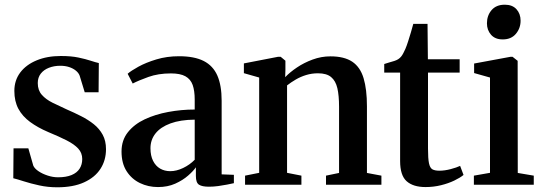

<svg xmlns="http://www.w3.org/2000/svg" viewBox="-20 -785 2306 816"><path d="M223.5 11Q183.5 11 147 3Q110.5 -5 81.8 -14.2Q53 -23.5 36.5 -27.5L37.5 -154.5H100.5L121.5 -81Q127 -68.5 143.8 -57.2Q160.5 -46 182.8 -38.8Q205 -31.5 226.5 -31.5Q261 -31.5 284 -41Q307 -50.5 318.2 -68Q329.5 -85.5 329.5 -109Q329.5 -135 312.5 -153.5Q295.5 -172 263 -188.5Q230.5 -205 184.5 -224Q140 -243 107.8 -266.8Q75.5 -290.5 58.2 -322.5Q41 -354.5 41 -398.5Q41 -443.5 66 -476.8Q91 -510 135.8 -528.5Q180.5 -547 238.5 -547Q282.5 -547 313.2 -540.5Q344 -534 365.2 -527Q386.5 -520 400 -517L399 -393H340L318.5 -463.5Q314 -475.5 302.2 -485Q290.5 -494.5 273.8 -500Q257 -505.5 236 -505.5Q210 -505.5 188 -497Q166 -488.5 153.2 -472Q140.5 -455.5 140.5 -432Q140.5 -401.5 157.8 -382Q175 -362.5 203.2 -348.5Q231.5 -334.5 263.5 -320Q295 -306.5 325 -291.2Q355 -276 378.8 -257Q402.5 -238 416.5 -212.2Q430.5 -186.5 430.5 -151Q430.5 -104 407 -67.5Q383.5 -31 337.2 -10Q291 11 223.5 11Z M651.5 10Q610 10 574.8 -7Q539.5 -24 518 -57.5Q496.5 -91 496.5 -141Q496.5 -189 523.5 -223Q550.5 -257 595.2 -278Q640 -299 695.2 -309.2Q750.5 -319.5 807.5 -319.5V-361.5Q807.5 -399.5 798.8 -424Q790 -448.5 768 -460.8Q746 -473 706.5 -473Q652.5 -473 610.8 -458Q569 -443 544 -430L522.5 -471.5Q536.5 -484 568.2 -501.5Q600 -519 644.5 -532.5Q689 -546 741 -546Q806 -546 845.8 -525.8Q885.5 -505.5 903.8 -463.8Q922 -422 922 -357V-44L974 -42V-6.5Q963 -4 945.2 -0.5Q927.5 3 907.2 5.8Q887 8.5 868 8.5Q839 8.5 825.8 0Q812.5 -8.5 812.5 -37V-74Q802 -58.5 779.5 -38.8Q757 -19 724.8 -4.5Q692.5 10 651.5 10ZM703.5 -57.5Q730 -57.5 758.2 -71Q786.5 -84.5 807.5 -106V-276.5Q746.5 -276 704.5 -260.5Q662.5 -245 641 -218Q619.5 -191 619.5 -155Q619.5 -123.5 630.5 -101.5Q641.5 -79.5 660.5 -68.5Q679.5 -57.5 703.5 -57.5Z M1081.5 -50.5V-455.5L1016.5 -474V-515.5L1161 -543.5H1173L1193 -527V-487.5L1192 -457Q1212 -478 1242 -498.2Q1272 -518.5 1308.8 -532Q1345.5 -545.5 1384.5 -545.5Q1443 -545.5 1477 -522.8Q1511 -500 1525.2 -452.8Q1539.5 -405.5 1539.5 -333V-50L1601 -38.5V0H1365.5V-38.5L1421 -50V-331.5Q1421 -379 1413.8 -410.2Q1406.5 -441.5 1387.2 -457.5Q1368 -473.5 1331.5 -473.5Q1305 -473.5 1281.2 -466.2Q1257.5 -459 1237 -447Q1216.5 -435 1200 -422V-50.5L1261 -38.5V0H1021.5V-38.5Z M1788.5 10Q1736 10 1708.2 -14.8Q1680.5 -39.5 1680.5 -100.5V-476.5H1613V-513Q1622.5 -516.5 1634 -519.5Q1645.5 -522.5 1656 -526Q1666.5 -529.5 1672.5 -533.5Q1679.5 -538 1684.8 -544.5Q1690 -551 1694.2 -559.2Q1698.5 -567.5 1703 -577.5Q1708 -589 1714.2 -608.2Q1720.5 -627.5 1726.5 -648Q1732.5 -668.5 1736.5 -683.5H1797L1798.5 -533H1933.5V-476.5H1799V-153.5Q1799 -111 1803.2 -91Q1807.5 -71 1818 -65.2Q1828.5 -59.5 1847.5 -59.5Q1869.5 -59.5 1895.2 -66.2Q1921 -73 1935.5 -80L1950 -41.5Q1935.5 -29.5 1910.5 -17.5Q1885.5 -5.5 1854.2 2.2Q1823 10 1788.5 10Z M1994 0V-38.5L2062.5 -50.5V-455.5L1995 -474.5V-515L2149 -543.5H2158.5L2180 -526.5L2180.5 -50L2248.5 -38.5V0ZM2116 -617.5Q2084.5 -617.5 2067 -637.2Q2049.5 -657 2049.5 -686Q2049.5 -719 2069.2 -742Q2089 -765 2125 -765H2126Q2157.5 -765 2175 -745.8Q2192.5 -726.5 2192.5 -697Q2192.5 -665 2172.5 -641.2Q2152.5 -617.5 2117 -617.5Z"/></svg>

Font: Merriweather 72pt SemiBold
Style: Regular
Weight: 600
Version: Version 2.100